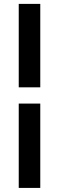

<svg xmlns="http://www.w3.org/2000/svg" viewBox="-20 -730 296 963"><path d="M182 -710.5V-292H74V-710.5ZM182 -210.5V212.5H74V-210.5Z"/></svg>

Font: Anek Malayalam SemiBold
Style: Regular
Weight: 600
Version: Version 1.003